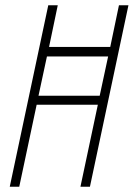

<svg xmlns="http://www.w3.org/2000/svg" viewBox="-20 -708 507 728"><path d="M17 0 163 -688H199L166 -530H398L431 -688H467L321 0H285L351 -311H119L53 0ZM126 -345H358L390 -494H158Z"/></svg>

Font: Saira Condensed Thin
Style: Italic
Weight: 250
Width: 3
Italic angle: -12°
Designer: Hector Gatti with collaboration of the Omnibus-Type team
Foundry: Omnibus-Type
Version: Version 1.101